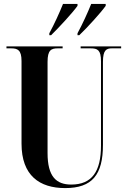

<svg xmlns="http://www.w3.org/2000/svg" viewBox="-20 -951 652 981"><path d="M232 -781V-771H241C282 -811 351 -886 376 -921V-931H302C284 -886 258 -829 232 -781ZM376 -781V-771H385C427 -811 495 -886 520 -921V-931H446C428 -886 402 -829 376 -781ZM313 10C451 10 506 -58 506 -211V-635C506 -696 524 -704 552 -704H599V-714H392V-704H443C478 -704 496 -696 496 -638V-207C496 -75 450 -8 344 -8C268 -8 223 -48 223 -169V-635C223 -696 242 -704 276 -704H300V-714H13V-704H36C70 -704 90 -696 90 -639V-217C90 -54 182 10 313 10Z"/></svg>

Font: Noto Serif Display ExtraCondensed
Style: Bold
Weight: 700
Width: 2
Designer: Monotype Design Team
Foundry: Monotype Imaging Inc.
Version: Version 2.009